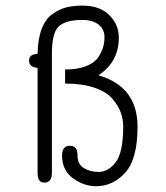

<svg xmlns="http://www.w3.org/2000/svg" viewBox="-20 -641 588 681"><path d="M210.9 -344.7V-394.5Q253.9 -394.5 283.7 -405.8Q313.5 -417 326.7 -435.5Q339.8 -454.1 345.2 -471.7Q350.6 -489.3 350.6 -509.8Q350.6 -537.1 329.6 -553.7Q308.6 -570.3 271.5 -570.3Q214.8 -570.3 189.5 -548.3Q164.1 -526.4 164.1 -450.2V-28.3Q164.1 6.8 136.7 6.8Q113.3 6.8 113.3 -28.3V-400.4Q83 -402.3 83 -426.8Q83 -448.2 113.3 -450.2Q114.3 -502.9 127.9 -538.6Q141.6 -574.2 166 -591.3Q190.4 -608.4 214.8 -614.7Q239.3 -621.1 271.5 -621.1Q334 -621.1 367.7 -587.4Q401.4 -553.7 401.4 -507.8Q401.4 -420.9 329.1 -374Q467.8 -334 467.8 -191.4Q467.8 -77.1 424.3 -28.8Q380.9 19.5 320.3 19.5Q277.3 19.5 238.8 -8.8Q200.2 -37.1 200.2 -88.9Q200.2 -124 227.5 -124Q254.9 -124 254.9 -90.8Q254.9 -58.6 277.3 -44.9Q299.8 -31.2 329.1 -31.2Q364.3 -31.2 390.6 -65.9Q417 -100.6 417 -192.4Q417 -217.8 408.2 -242.2Q399.4 -266.6 378.4 -291Q357.4 -315.4 314.5 -330.1Q271.5 -344.7 210.9 -344.7Z"/></svg>

Font: Jura
Style: Book
Weight: 400
Version: Version 2.3